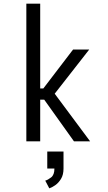

<svg xmlns="http://www.w3.org/2000/svg" viewBox="-20 -770 590 1046"><path d="M123.5 0V-750H199V-288H216L378 -500H466L278 -259.5L471 0H383L221 -227H199V0ZM237.5 148V55.5H326V148Q326 182.5 312.2 204.8Q298.5 227 280.2 239.5Q262 252 248.5 256L226.5 214Q240.5 210.5 258.5 196.5Q276.5 182.5 276.5 148Z"/></svg>

Font: Trispace SemiCondensed Light
Style: Regular
Weight: 300
Width: 4
Designer: Tyler Finck
Foundry: Etcetera Type Company
Version: Version 1.210; ttfautohint (v1.8.3)